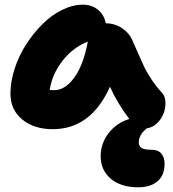

<svg xmlns="http://www.w3.org/2000/svg" viewBox="-20 -546 744 826"><path d="M207 9.8Q126 9.8 75.4 -32.2Q24.9 -74.2 24.9 -143.1Q24.9 -194.3 42.7 -249.8Q60.5 -305.2 91.6 -353.5Q122.6 -401.9 161.6 -441.2Q200.7 -480.5 246.8 -503.2Q293 -525.9 336.9 -525.9Q374 -525.9 400.9 -504.6Q427.7 -483.4 435.1 -445.8Q475.1 -445.3 505.9 -424.3Q536.6 -403.3 549.8 -372.1Q557.6 -354.5 575.7 -313Q593.8 -271.5 602.8 -253.2Q611.8 -234.9 631.8 -204.3Q651.9 -173.8 676.8 -147Q690.4 -132.3 691.7 -107.4Q692.9 -82.5 684.1 -58.8Q675.3 -35.2 655.8 -16.1Q636.2 2.9 611.8 5.9Q577.1 33.7 577.1 65.9Q577.1 82 588.6 90.1Q600.1 98.1 628.9 98.1Q660.6 98.1 674.3 115Q688 131.8 688 158.2Q688 209 657 234.4Q626 259.8 575.2 259.8Q500 259.8 456.5 222.9Q413.1 186 413.1 126Q413.1 71.3 447 27.1Q481 -17.1 536.1 -34.2Q484.4 -102.5 453.1 -172.9Q371.1 9.8 207 9.8ZM213.9 -158.2Q260.3 -158.2 299.8 -212.6Q339.4 -267.1 357.9 -367.2Q293 -341.3 248.5 -283.9Q204.1 -226.6 193.8 -159.2Q200.7 -158.2 213.9 -158.2Z"/></svg>

Font: Shantell Sans Normal
Style: Regular
Weight: 800
Designer: Stephen Nixon, Anya Danilova, Shantell Martin
Foundry: Arrow Type
Version: Version 1.006;[559af2be0]